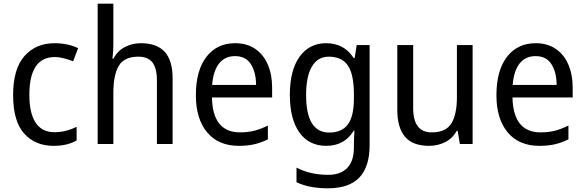

<svg xmlns="http://www.w3.org/2000/svg" viewBox="-20 -780 3168 1040"><path d="M271 10Q170 10 110.5 -57Q51 -124 51 -265Q51 -407 112.5 -476.5Q174 -546 276 -546Q313 -546 346.5 -538.5Q380 -531 403 -519L376 -448Q354 -457 327 -464Q300 -471 277 -471Q139 -471 139 -266Q139 -167 173 -115.5Q207 -64 274 -64Q309 -64 339 -72Q369 -80 395 -93V-19Q344 10 271 10Z M594 -540Q594 -498 589 -463H595Q616 -504 656 -525Q696 -546 743 -546Q830 -546 872.5 -499Q915 -452 915 -355V0H830V-345Q830 -410 806 -441.5Q782 -473 729 -473Q653 -473 623.5 -423.5Q594 -374 594 -278V0H509V-760H594Z M1254 -546Q1317 -546 1362 -515.5Q1407 -485 1430.5 -430.5Q1454 -376 1454 -306V-252H1128Q1132 -63 1280 -63Q1323 -63 1358 -72Q1393 -81 1431 -100V-25Q1394 -7 1357.5 1.5Q1321 10 1274 10Q1163 10 1102 -63Q1041 -136 1041 -264Q1041 -398 1098 -472Q1155 -546 1254 -546ZM1253 -476Q1198 -476 1166.5 -436Q1135 -396 1129 -320H1367Q1367 -387 1339.5 -431.5Q1312 -476 1253 -476Z M1747 -546Q1794 -546 1831.5 -526.5Q1869 -507 1896 -465H1901L1912 -536H1982V8Q1982 122 1927 181Q1872 240 1755 240Q1655 240 1586 207V128Q1661 167 1758 167Q1824 167 1860.5 130Q1897 93 1897 19V0Q1897 -14 1898 -36Q1899 -58 1900 -72H1896Q1846 10 1747 10Q1654 10 1602 -62Q1550 -134 1550 -267Q1550 -399 1602.5 -472.5Q1655 -546 1747 -546ZM1761 -473Q1701 -473 1669.5 -419.5Q1638 -366 1638 -266Q1638 -62 1763 -62Q1832 -62 1864.5 -106.5Q1897 -151 1897 -246V-268Q1897 -377 1864.5 -425Q1832 -473 1761 -473Z M2540 -536V0H2471L2459 -71H2454Q2431 -30 2391 -10Q2351 10 2304 10Q2216 10 2174 -39Q2132 -88 2132 -186V-536H2218V-195Q2218 -63 2318 -63Q2395 -63 2425 -111.5Q2455 -160 2455 -255V-536Z M2882 -546Q2945 -546 2990 -515.5Q3035 -485 3058.5 -430.5Q3082 -376 3082 -306V-252H2756Q2760 -63 2908 -63Q2951 -63 2986 -72Q3021 -81 3059 -100V-25Q3022 -7 2985.5 1.5Q2949 10 2902 10Q2791 10 2730 -63Q2669 -136 2669 -264Q2669 -398 2726 -472Q2783 -546 2882 -546ZM2881 -476Q2826 -476 2794.5 -436Q2763 -396 2757 -320H2995Q2995 -387 2967.5 -431.5Q2940 -476 2881 -476Z"/></svg>

Font: Noto Sans Sinhala UI SemiCondensed
Style: Regular
Weight: 400
Width: 4
Designer: Jelle Bosma - Monotype Design Team
Foundry: Monotype Imaging Inc.
Version: Version 2.006; ttfautohint (v1.8.4.7-5d5b)